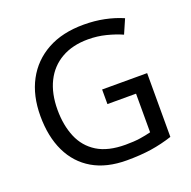

<svg xmlns="http://www.w3.org/2000/svg" viewBox="-129 -852 986 990"><g transform="rotate(-20 364.0 -357.0)"><path d="M407 -377H654V-27Q596 -8 537 1Q478 10 403 10Q292 10 216 -34.5Q140 -79 100.5 -161.5Q61 -244 61 -357Q61 -469 105 -551Q149 -633 231.5 -678.5Q314 -724 431 -724Q491 -724 544.5 -713Q598 -702 644 -682L610 -604Q572 -621 524.5 -633Q477 -645 426 -645Q341 -645 280 -610Q219 -575 187 -510.5Q155 -446 155 -357Q155 -272 182.5 -206.5Q210 -141 269 -104.5Q328 -68 424 -68Q471 -68 504 -73Q537 -78 564 -85V-297H407Z"/></g></svg>

Font: Noto Sans Lao UI
Style: Regular
Weight: 400
Designer: Monotype Design Team
Foundry: Monotype Imaging Inc.
Version: Version 2.000